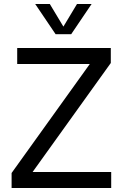

<svg xmlns="http://www.w3.org/2000/svg" viewBox="-20 -940 617 960"><path d="M38 -75 429 -620H66V-700H534V-625L143 -80H536V0H38ZM156 -920H229L297 -807L365 -920H438L336 -769H258Z"/></svg>

Font: Moderustic
Style: Regular
Weight: 400
Designer: Tural Alisoy
Foundry: TAFT Foundry
Version: Version 2.120